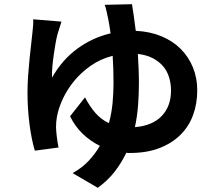

<svg xmlns="http://www.w3.org/2000/svg" viewBox="-20 -824 1040 915"><path d="M623 -218Q707 -225 751 -271.5Q795 -318 795 -392Q795 -425 786 -455Q777 -485 757.5 -508Q738 -531 708.5 -546.5Q679 -562 637 -567Q639 -533 640.5 -498Q642 -463 642 -428Q642 -375 638 -322.5Q634 -270 623 -218ZM609 -804Q613 -781 617.5 -748.5Q622 -716 627 -677Q694 -674 748.5 -651.5Q803 -629 841 -591Q879 -553 899.5 -502.5Q920 -452 920 -394Q920 -330 900 -275.5Q880 -221 839.5 -181Q799 -141 739 -118Q679 -95 600 -95Q595 -95 591 -95Q587 -95 582 -96Q559 -48 526.5 -6Q494 36 446 71L326 1Q371 -24 402 -57Q433 -90 456 -129Q411 -151 374 -186.5Q337 -222 314 -270L385 -360Q407 -318 434 -286.5Q461 -255 499 -237Q512 -285 516.5 -333.5Q521 -382 521 -429Q521 -461 520 -493.5Q519 -526 517 -558Q458 -543 412 -510.5Q366 -478 332.5 -437Q299 -396 278.5 -351Q258 -306 251 -266Q247 -243 247 -218Q247 -212 248 -200Q249 -188 250.5 -174Q252 -160 254.5 -145.5Q257 -131 259 -121L146 -106Q130 -159 120.5 -233Q111 -307 111 -381Q111 -421 114 -463.5Q117 -506 121 -545.5Q125 -585 129 -618Q133 -651 135 -673Q137 -689 138 -705Q139 -721 138 -732L273 -721Q268 -705 263 -689.5Q258 -674 254 -661Q249 -642 244.5 -616Q240 -590 236 -562Q232 -534 229.5 -506Q227 -478 228 -454Q276 -539 348.5 -592Q421 -645 507 -665Q504 -685 501.5 -701.5Q499 -718 496 -732Q492 -749 488 -769Q484 -789 479 -801Z"/></svg>

Font: SpoqaHanSansJP-Bold
Style: Regular
Weight: 700
Designer: [Source Han Sans]
Ryoko NISHIZUKA  (kana & ideographs); Paul D. Hunt (Latin, Greek & Cyrillic); Wenlong ZHANG  (bopomofo
Foundry: Spoqa (http://bi.spoqa.com)
Version: Version 1.002.20150607